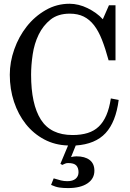

<svg xmlns="http://www.w3.org/2000/svg" viewBox="-20 -754 680 1004"><path d="M584 -438.5H547.9Q531.2 -500 513.2 -545.9Q495.1 -591.8 471.7 -622.1Q448.2 -652.3 417.5 -667.5Q386.7 -682.6 344.7 -682.6Q283.2 -682.6 244.1 -651.4Q205.1 -620.1 182.1 -572.8Q159.2 -525.4 150.9 -469.2Q142.6 -413.1 142.6 -363.3Q142.6 -209 193.8 -128.4Q245.1 -47.9 359.4 -47.9Q404.3 -47.9 438.5 -58.6Q472.7 -69.3 496.6 -92.3Q520.5 -115.2 536.1 -151.4Q551.8 -187.5 559.6 -239.3L600.6 -231.4Q585.9 -116.2 532.2 -58.1Q478.5 0 376 6.8L351.6 67.4Q359.4 65.4 365.7 64.5Q372.1 63.5 379.9 63.5Q423.8 63.5 448.7 82.5Q473.6 101.6 473.6 138.7Q473.6 180.7 437 205.1Q400.4 229.5 335.9 229.5Q310.5 229.5 290.5 226.6Q270.5 223.6 247.1 212.9L260.7 178.7Q283.2 185.5 298.8 189.5Q314.5 193.4 332 193.4Q360.4 193.4 375.5 180.7Q390.6 168 390.6 146.5Q390.6 124 378.9 111.3Q367.2 98.6 335.9 98.6Q326.2 98.6 319.3 102.1Q312.5 105.5 305.7 108.4L295.9 102.5L335.9 6.8Q267.6 4.9 211.4 -24.9Q155.3 -54.7 115.2 -105Q75.2 -155.3 53.2 -221.7Q31.2 -288.1 31.2 -363.3Q31.2 -429.7 54.7 -496.1Q78.1 -562.5 119.6 -615.2Q161.1 -668 218.8 -701.2Q276.4 -734.4 343.8 -734.4Q367.2 -734.4 391.1 -728.5Q415 -722.7 438 -711.4Q460.9 -700.2 481.4 -685.5Q502 -670.9 517.6 -653.3L549.8 -726.6H584Z"/></svg>

Font: Subtext
Style: Regular
Weight: 400
Designer: Christopher J. Fynn
Foundry: Christopher J. Fynn for DDC
Version: Version 1.000 preliminary